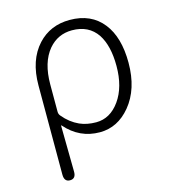

<svg xmlns="http://www.w3.org/2000/svg" viewBox="-111 -636 820 924"><g transform="rotate(-15 299.0 -174.0)"><path d="M124 199Q95 199 95 163V-281Q95 -407 162 -480Q224 -547 321 -547Q428 -547 486 -473Q542 -402 542 -275Q542 -144 475 -63Q412 13 323 13Q222 13 153 -66Q150 -70 150 -65L153 162Q154 199 124 199ZM318 -38Q388 -38 435 -104Q482 -170 482 -275Q482 -376 444 -434Q402 -496 319 -496Q248 -496 202 -442Q151 -381 151 -271V-135Q151 -123 159 -114Q192 -74 236 -54Q272 -38 318 -38Z"/></g></svg>

Font: Resource Han Rounded JP Light
Style: Regular
Weight: 300
Designer: Cyano Hao (round all glyphs); Ryoko NISHIZUKA 西塚涼子 (kana, bopomofo & ideographs); Paul D. Hunt (Latin, Greek & Cyrillic)
Foundry: Cyano Hao
Version: 0.990